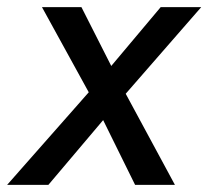

<svg xmlns="http://www.w3.org/2000/svg" viewBox="-52 -520 586 540"><path d="M-32 0 221 -287 400 -500H514L276 -227L84 0ZM328 0 216 -227 66 -500H177L285 -287L440 0Z"/></svg>

Font: Figtree Light Medium
Style: Italic
Weight: 500
Italic angle: -9.5°
Version: Version 2.000